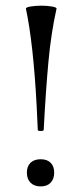

<svg xmlns="http://www.w3.org/2000/svg" viewBox="-20 -649 292 680"><path d="M88.1 -2Q75.2 -15.1 75.2 -37.6Q75.2 -60.1 88.1 -72.5Q101.1 -85 124 -85Q147 -85 159.4 -72.5Q171.9 -60.1 171.9 -37.6Q171.9 -15.1 159.4 -2Q147 11.2 124 11.2Q101.1 11.2 88.1 -2ZM113.8 -189Q113.8 -198.2 109.9 -272.5Q98.1 -494.6 71.8 -618.2Q70.8 -623 88.4 -626Q106 -628.9 126 -628.9Q146 -628.9 163.6 -626Q181.2 -623 180.2 -618.2Q161.1 -533.2 151.6 -431.2Q142.1 -329.1 134.8 -189Q134.8 -185.1 124.3 -185.1Q113.8 -185.1 113.8 -189Z"/></svg>

Font: Cormorant-Medium
Style: Regular
Weight: 500
Designer: Christian Thalmann (Catharsis Fonts)
Version: Version 3.000